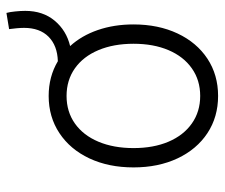

<svg xmlns="http://www.w3.org/2000/svg" viewBox="-71 -625 704 602"><g transform="rotate(-90 281.0 -324.0)"><path d="M57.1 -257.3Q57.1 -335.4 85.4 -395.8Q113.8 -456.1 164.6 -489.7Q215.3 -523.4 281.2 -523.4Q341.8 -523.4 390.1 -494.6Q439 -496.1 466.8 -523.7Q494.6 -551.3 494.6 -600.6Q494.6 -610.4 493.4 -623.8Q492.2 -637.2 490.7 -647.5L541.5 -655.8Q544.4 -645.5 546.1 -628.4Q547.9 -611.3 547.9 -596.7Q547.9 -541.5 517.1 -504.6Q486.3 -467.8 437.5 -456.1Q470.2 -420.4 487.8 -369.4Q505.4 -318.4 505.4 -257.3Q505.4 -179.7 477.1 -119.4Q448.7 -59.1 397.9 -25.6Q347.2 7.8 281.2 7.8Q215.3 7.8 164.6 -25.6Q113.8 -59.1 85.4 -119.4Q57.1 -179.7 57.1 -257.3ZM444.8 -257.3Q444.8 -319.8 424.8 -367.4Q404.8 -415 367.7 -441.2Q330.6 -467.3 281.2 -467.3Q231.9 -467.3 194.8 -441.2Q157.7 -415 137.7 -367.4Q117.7 -319.8 117.7 -257.3Q117.7 -194.8 137.7 -147.7Q157.7 -100.6 194.8 -74.5Q231.9 -48.3 281.2 -48.3Q330.6 -48.3 367.7 -74.5Q404.8 -100.6 424.8 -147.7Q444.8 -194.8 444.8 -257.3Z"/></g></svg>

Font: Reddit Mono Light
Style: Regular
Weight: 300
Monospace: yes
Designer: Stephen Hutchings
Foundry: Reddit
Version: Version 1.011